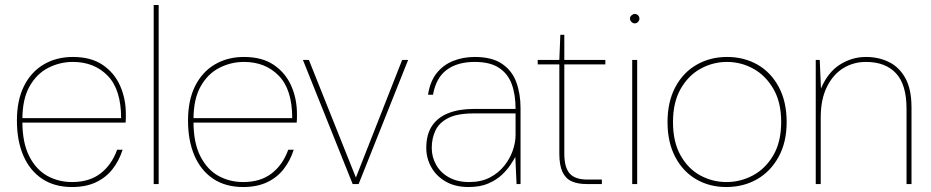

<svg xmlns="http://www.w3.org/2000/svg" viewBox="-20 -740 3743 772"><path d="M270 12Q199 12 149.5 -21Q100 -54 74 -114Q48 -174 48 -255Q48 -337 76.5 -394Q105 -451 156 -481Q207 -511 273 -511Q346 -511 393 -479Q440 -447 463 -395Q486 -343 486 -282Q486 -272 486 -265Q486 -258 485 -247H59V-265H467Q467 -380 413 -435.5Q359 -491 273 -491Q221 -491 174.5 -467.5Q128 -444 99 -393Q70 -342 70 -260V-251Q70 -166 97.5 -112Q125 -58 170 -33Q215 -8 270 -8Q339 -8 384 -42.5Q429 -77 451 -138H473Q459 -94 432.5 -60Q406 -26 365.5 -7Q325 12 270 12Z M598 0V-720H618V0Z M958 12Q887 12 837.5 -21Q788 -54 762 -114Q736 -174 736 -255Q736 -337 764.5 -394Q793 -451 844 -481Q895 -511 961 -511Q1034 -511 1081 -479Q1128 -447 1151 -395Q1174 -343 1174 -282Q1174 -272 1174 -265Q1174 -258 1173 -247H747V-265H1155Q1155 -380 1101 -435.5Q1047 -491 961 -491Q909 -491 862.5 -467.5Q816 -444 787 -393Q758 -342 758 -260V-251Q758 -166 785.5 -112Q813 -58 858 -33Q903 -8 958 -8Q1027 -8 1072 -42.5Q1117 -77 1139 -138H1161Q1147 -94 1120.5 -60Q1094 -26 1053.5 -7Q1013 12 958 12Z M1398 0 1198 -499H1222L1411 -26L1597 -499H1621L1422 0Z M1864 12Q1810 12 1772 -10Q1734 -32 1714 -68Q1694 -104 1694 -145Q1694 -200 1717.5 -234.5Q1741 -269 1784 -285.5Q1827 -302 1885 -302H2053Q2053 -360 2037.5 -402Q2022 -444 1986 -467.5Q1950 -491 1889 -491Q1819 -491 1776 -459Q1733 -427 1721 -359H1701Q1709 -412 1735.5 -445.5Q1762 -479 1802 -495Q1842 -511 1889 -511Q1958 -511 1998.5 -483.5Q2039 -456 2056 -409.5Q2073 -363 2073 -306V0H2057L2052 -109Q2046 -98 2033 -78Q2020 -58 1998.5 -37.5Q1977 -17 1944 -2.5Q1911 12 1864 12ZM1866 -8Q1915 -8 1950 -26.5Q1985 -45 2008 -74Q2031 -103 2042 -135.5Q2053 -168 2053 -197V-284H1885Q1819 -284 1782.5 -265.5Q1746 -247 1731 -215.5Q1716 -184 1716 -145Q1716 -109 1733.5 -77.5Q1751 -46 1785 -27Q1819 -8 1866 -8Z M2338 0Q2303 0 2278.5 -11Q2254 -22 2241.5 -49Q2229 -76 2229 -122V-481H2142V-499H2229L2233 -600H2249V-499H2414V-481H2249V-122Q2249 -67 2270.5 -42.5Q2292 -18 2342 -18H2400V0Z M2522 0V-499H2542V0ZM2532 -646Q2525 -646 2519 -652Q2513 -658 2513 -665Q2513 -673 2519.5 -678.5Q2526 -684 2532 -684Q2540 -684 2545.5 -678.5Q2551 -673 2551 -665Q2551 -658 2545.5 -652Q2540 -646 2532 -646Z M2900 12Q2833 12 2779.5 -19Q2726 -50 2695 -109Q2664 -168 2664 -249Q2664 -331 2695.5 -390Q2727 -449 2781.5 -480Q2836 -511 2903 -511Q2972 -511 3026 -480Q3080 -449 3111.5 -390Q3143 -331 3143 -249Q3143 -168 3110.5 -109Q3078 -50 3023.5 -19Q2969 12 2900 12ZM2901 -8Q2957 -8 3007 -34.5Q3057 -61 3089 -115Q3121 -169 3121 -250Q3121 -329 3089.5 -383Q3058 -437 3008.5 -464Q2959 -491 2903 -491Q2847 -491 2797.5 -464Q2748 -437 2717 -383Q2686 -329 2686 -249Q2686 -169 2716.5 -115Q2747 -61 2796 -34.5Q2845 -8 2901 -8Z M3260 0V-499H3276L3281 -384Q3309 -450 3357.5 -480.5Q3406 -511 3462 -511Q3513 -511 3554.5 -490.5Q3596 -470 3620.5 -425.5Q3645 -381 3645 -308V0H3625V-303Q3625 -400 3582.5 -445.5Q3540 -491 3462 -491Q3411 -491 3370 -465.5Q3329 -440 3304.5 -390Q3280 -340 3280 -268V0Z"/></svg>

Font: DM Sans 20pt Thin
Style: Regular
Weight: 250
Version: Version 4.004;gftools[0.9.30]